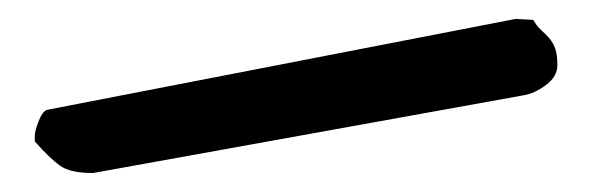

<svg xmlns="http://www.w3.org/2000/svg" viewBox="-20 -182 622 202"><path d="M16.6 -39.1Q16.6 -43.9 20.5 -54.2Q24.4 -64.5 29.3 -66.4L522.5 -162.1Q524.4 -162.1 531.7 -161.6Q539.1 -161.1 541 -161.1Q544.9 -154.3 549.3 -150.4Q553.7 -146.5 557.6 -142.1Q561.5 -137.7 564 -131.3Q566.4 -125 566.4 -113.3Q566.4 -101.6 554.7 -92.8Q543 -84 532.2 -82L78.1 0H77.1Q53.7 0 43 -7.8Q32.2 -15.6 16.6 -33.2Z"/></svg>

Font: Covered By Your Grace
Style: Regular
Weight: 400
Designer: Kimberly Geswein
Foundry: Kimberly Geswein
Version: Version 1.0